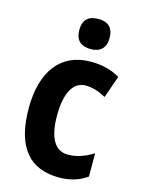

<svg xmlns="http://www.w3.org/2000/svg" viewBox="-117 -829 668 906"><g transform="rotate(15 217.0 -375.5)"><path d="M249 -761C202 -761 175 -739 175 -687C175 -637 203 -614 249 -614C295 -614 323 -637 323 -687C323 -738 297 -761 249 -761ZM262 10C315 10 361 -4 398 -31V-145C359 -120 318 -105 275 -105C212 -105 178 -160 178 -271C178 -383 213 -442 273 -442C306 -442 339 -431 372 -413L410 -521C371 -544 324 -557 267 -557C119 -557 40 -447 40 -270C40 -79 118 10 262 10Z"/></g></svg>

Font: Noto Sans Lao Looped Condensed
Style: Bold
Weight: 700
Width: 3
Designer: Mark Frömberg, Ben Mitchell
Foundry: The Fontpad Ltd
Version: Version 1.002